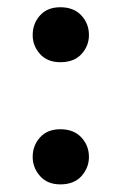

<svg xmlns="http://www.w3.org/2000/svg" viewBox="-20 -486 326 517"><path d="M142.5 -318.5Q107.5 -318.5 87.8 -340.5Q68 -362.5 68 -391.5Q68 -422.5 87.8 -444.5Q107.5 -466.5 142.5 -466.5Q178.5 -466.5 199 -444.5Q219.5 -422.5 219.5 -391.5Q219.5 -362.5 199.5 -340.5Q179.5 -318.5 142.5 -318.5ZM142.5 10.5Q107.5 10.5 87.8 -12Q68 -34.5 68 -63.5Q68 -94 87.8 -116Q107.5 -138 142.5 -138Q178.5 -138 199 -116Q219.5 -94 219.5 -63.5Q219.5 -34.5 199.5 -12Q179.5 10.5 142.5 10.5Z"/></svg>

Font: Libre Caslon Text Medium
Style: Regular
Weight: 500
Designer: Pablo Impallari, Rodrigo Fuenzalida, Katja Schimmel
Foundry: Pablo Impallari, Rodrigo Fuenzalida
Version: Version 2.000